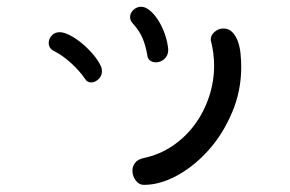

<svg xmlns="http://www.w3.org/2000/svg" viewBox="-20 -464 845 560"><path d="M595.7 -342.8Q594.7 -344.7 594.7 -349.6Q594.7 -361.3 606 -371.1Q617.2 -380.9 631.8 -380.9Q647.5 -380.9 657.7 -370.1Q668 -359.4 673.8 -343.3Q679.7 -327.1 681.6 -307.1Q683.6 -287.1 683.6 -268.6Q683.6 -199.2 657.2 -136.7Q630.9 -74.2 589.4 -27.3Q547.9 19.5 497.6 47.4Q447.3 75.2 399.4 75.2Q385.7 75.2 376 62.5Q366.2 49.8 366.2 33.2Q366.2 22.5 373.5 11.7Q380.9 1 398.4 -2.9Q445.3 -12.7 483.4 -38.6Q521.5 -64.5 548.3 -101.1Q575.2 -137.7 589.8 -182.1Q604.5 -226.6 604.5 -272.5Q604.5 -307.6 595.7 -342.8ZM140.6 -313.5Q122.1 -321.3 122.1 -338.9Q122.1 -350.6 130.9 -360.4Q139.6 -370.1 154.3 -370.1Q166 -370.1 182.6 -361.8Q199.2 -353.5 216.8 -339.4Q234.4 -325.2 250.5 -306.6Q266.6 -288.1 275.4 -268.6Q277.3 -263.7 277.3 -255.9Q277.3 -242.2 267.1 -232.9Q256.8 -223.6 246.1 -223.6Q234.4 -223.6 228.5 -233.4Q211.9 -257.8 187 -280.3Q162.1 -302.7 140.6 -313.5ZM369.1 -393.6Q359.4 -403.3 359.4 -414.1Q359.4 -425.8 369.1 -435.1Q378.9 -444.3 391.6 -444.3Q404.3 -444.3 417.5 -433.1Q430.7 -421.9 441.9 -404.3Q453.1 -386.7 460.9 -364.3Q468.8 -341.8 470.7 -319.3Q470.7 -301.8 459.5 -292Q448.2 -282.2 434.6 -282.2Q425.8 -282.2 418.9 -286.6Q412.1 -291 410.2 -299.8Q405.3 -330.1 396 -352.1Q386.7 -374 369.1 -393.6Z"/></svg>

Font: Hi Melody
Style: Regular
Weight: 400
Designer: YoonDesign Inc.
Foundry: YoonDesign Inc.
Version: Version 3.00